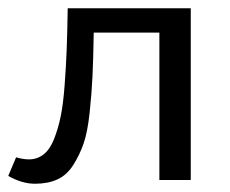

<svg xmlns="http://www.w3.org/2000/svg" viewBox="-30 -436 557 465"><path d="M432 -416V0H356V-357H197Q196 -293 194 -251Q192 -209 187 -162.5Q182 -116 172.5 -88.5Q163 -61 147.5 -36.5Q132 -12 109 -1.5Q86 9 55 9Q23 9 -10 -10L9 -55Q26 -50 40 -50Q60 -50 75.5 -62Q91 -74 101 -99.5Q111 -125 117 -154Q123 -183 126.5 -229.5Q130 -276 131.5 -316Q133 -356 134 -416Z"/></svg>

Font: EauTestText Medium
Style: Regular
Weight: 500
Designer: Christian Thalmann (Catharsis Fonts)
Version: Version 0.001;PS 000.001;hotconv 1.0.88;makeotf.lib2.5.64775